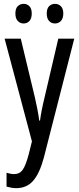

<svg xmlns="http://www.w3.org/2000/svg" viewBox="-20 -738 410 998"><path d="M4 -537H88L161 -233Q167 -205 173.5 -174Q180 -143 184 -111H188Q195 -164 212 -233L283 -537H366L208 81Q186 163 152.5 201.5Q119 240 64 240Q52 240 40 238Q28 236 14 232V160Q24 163 34 165Q44 167 53 167Q82 167 98 144.5Q114 122 129 65L146 -3ZM60 -668Q60 -694 72.5 -706Q85 -718 103 -718Q121 -718 133 -705.5Q145 -693 145 -668Q145 -642 133 -629Q121 -616 103 -616Q85 -616 72.5 -629Q60 -642 60 -668ZM223 -668Q223 -694 235.5 -706Q248 -718 266 -718Q284 -718 296.5 -705.5Q309 -693 309 -668Q309 -642 296.5 -629Q284 -616 266 -616Q247 -616 235 -629Q223 -642 223 -668Z"/></svg>

Font: Noto Sans Sinhala ExtraCondensed
Style: Regular
Weight: 400
Width: 2
Designer: Jelle Bosma - Monotype Design Team
Foundry: Monotype Imaging Inc.
Version: Version 2.006; ttfautohint (v1.8.4.7-5d5b)